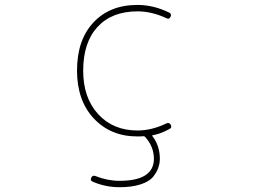

<svg xmlns="http://www.w3.org/2000/svg" viewBox="-20 -576 1040 790"><path d="M471.7 194.3Q414.1 194.3 362.3 171.9Q349.6 167 355.5 155.3Q360.4 143.6 373 148.4Q421.9 168 471.7 168Q612.3 168 613.3 78.1Q613.3 27.3 577.1 -12.7Q575.2 -15.6 570.3 -15.6Q563.5 -14.6 545.9 -14.6Q490.2 -14.6 445.3 -33.2Q400.4 -51.8 365.7 -88.9Q331.1 -126 314 -175.3Q296.9 -224.6 296.9 -285.2Q296.9 -347.7 313.5 -397.5Q330.1 -446.3 363.3 -482.4Q396.5 -518.6 441.9 -537.1Q487.3 -555.7 545.9 -555.7Q611.3 -555.7 675.8 -524.4Q683.6 -520.5 683.6 -513.7Q683.6 -510.7 681.6 -506.8Q676.8 -495.1 665 -501Q604.5 -529.3 545.9 -529.3Q440.4 -529.3 381.3 -465.3Q322.3 -401.4 322.3 -285.2Q322.3 -173.8 383.8 -106.4Q445.3 -39.1 545.9 -39.1Q604.5 -39.1 665 -68.4Q676.8 -73.2 682.6 -62.5Q684.6 -58.6 684.6 -54.7Q684.6 -48.8 676.8 -44.9Q637.7 -24.4 612.3 -20.5L608.4 -19.5Q604.5 -18.6 607.4 -15.6L609.4 -12.7Q637.7 25.4 637.7 78.1Q637.7 95.7 631.3 114.3Q625 132.8 609.4 152.3Q593.8 170.9 558.6 182.6Q522.5 194.3 471.7 194.3Z"/></svg>

Font: Rounded Mgen+ 1mn thin
Style: Regular
Weight: 100
Designer: [Source Han Sans]
Ryoko NISHIZUKA  (kana & ideographs); Paul D. Hunt (Latin, Greek & Cyrillic); Wenlong ZHANG  (bopomofo
Version: Version 1.059.20150602